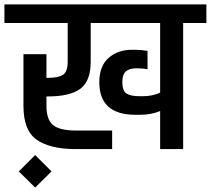

<svg xmlns="http://www.w3.org/2000/svg" viewBox="-30 -674 953 868"><path d="M0 0ZM903 -570H798V0H694V-172Q653 -155 601 -155H583Q419 -155 419 -302Q419 -375 460.5 -412Q502 -449 568 -449H580Q607 -449 637 -444V-361Q616 -365 595 -365H583Q556 -365 539.5 -351.5Q523 -338 523 -302Q523 -264 541.5 -251.5Q560 -239 601 -239H616Q658 -239 694 -255V-570H380V-395Q380 -307 333 -272.5Q286 -238 186 -238H180V-195Q180 -133 210 -108.5Q240 -84 312 -84H477V0H312Q198 0 137 -41.5Q76 -83 76 -195V-429H180V-322H186Q234 -322 255 -336Q276 -350 276 -395V-570H-10V-654H903ZM55 101 129 27 203 101 129 174Z"/></svg>

Font: Biryani SemiBold
Style: Regular
Weight: 600
Designer: Dan Reynolds and Mathieu Réguer
Foundry: Dan Reynolds and Mathieu Réguer
Version: Version 1.004; ttfautohint (v1.1) -l 5 -r 5 -G 72 -x 0 -D la